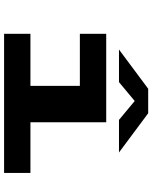

<svg xmlns="http://www.w3.org/2000/svg" viewBox="77 -823 746 940"><g transform="rotate(90 450.0 -353.0)"><path d="M145.5 0V-129H400.5V-371H145.5V-500H578.5V-129H826.5V0ZM222.5 -562.5 414.5 -705.5H534.5L726.5 -562.5H567L474.5 -639.5L382 -562.5Z"/></g></svg>

Font: Trispace Expanded
Style: Bold
Weight: 700
Width: 7
Designer: Tyler Finck
Foundry: Etcetera Type Company
Version: Version 1.210; ttfautohint (v1.8.3)